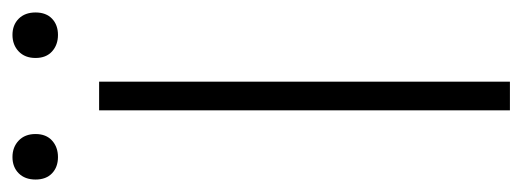

<svg xmlns="http://www.w3.org/2000/svg" viewBox="-299 -553 838 308"><g transform="rotate(-90 120.0 -399.0)"><path d="M22 -725Q6 -725 -4 -734.5Q-14 -744 -14 -761Q-14 -778 -4 -788Q6 -798 22 -798Q38 -798 48.5 -788Q59 -778 59 -761Q59 -744 48.5 -734.5Q38 -725 22 -725ZM218 -725Q202 -725 191.5 -734.5Q181 -744 181 -761Q181 -778 191.5 -788Q202 -798 218 -798Q234 -798 244 -788Q254 -778 254 -761Q254 -744 244 -734.5Q234 -725 218 -725ZM97 0V-659H143V0Z"/></g></svg>

Font: TypoPRO Source Sans Pro
Style: Regular
Weight: 300
Designer: Paul D. Hunt
Foundry: Adobe Systems Incorporated
Version: Version 2.020;PS 2.000;hotconv 1.0.86;makeotf.lib2.5.63406